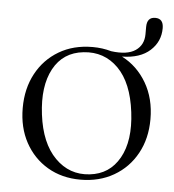

<svg xmlns="http://www.w3.org/2000/svg" viewBox="-46 -623 614 676"><g transform="rotate(5 260.5 -285.0)"><path d="M265.5 -458.5Q300 -458.5 331.5 -449.5Q388.5 -442 417.5 -461.8Q446.5 -481.5 446.5 -520V-545Q446.5 -580 476 -580Q505 -580 505 -546Q505 -498.5 470 -466.8Q435 -435 371 -434Q425.5 -406 457.8 -351Q490 -296 490 -223Q490 -154.5 461 -101.8Q432 -49 380.5 -19.2Q329 10.5 262.5 10.5Q197 10.5 146.5 -19.2Q96 -49 67.2 -101.8Q38.5 -154.5 38.5 -223.5Q38.5 -292 67 -345Q95.5 -398 146.5 -428.2Q197.5 -458.5 265.5 -458.5ZM293.5 -11Q363.5 -18.5 398.2 -80Q433 -141.5 420.5 -242Q408 -344.5 357.8 -395Q307.5 -445.5 235 -437.5Q163 -430 129.2 -367.8Q95.5 -305.5 108 -206Q120.5 -106 171.5 -54.5Q222.5 -3 293.5 -11Z"/></g></svg>

Font: Fraunces 72pt S000 Light
Style: Regular
Weight: 300
Version: Version 1.000; ttfautohint (v1.8.3)